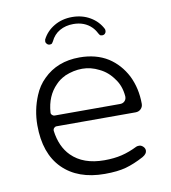

<svg xmlns="http://www.w3.org/2000/svg" viewBox="-77 -746 721 809"><g transform="rotate(-10 283.0 -341.5)"><path d="M448 -309Q448 -311 448 -312Q444 -357 421 -387Q397 -422 361 -439Q326 -457 289 -457Q252 -457 214 -441Q214 -441 213 -440Q191 -430 174 -412Q131 -369 126 -299Q126 -298 126 -295Q126 -292 130.5 -287.5Q135 -283 141 -283H421Q433 -283 440.5 -290.5Q448 -298 448 -309ZM126 -222Q126 -221 126 -220Q135 -151 175 -111Q225 -61 315 -61Q357 -61 390 -69Q423 -77 457 -94Q461 -96 469.5 -96Q478 -96 486 -88.5Q494 -81 494 -71Q494 -57 475 -46Q434 -24 398 -14Q362 -4 307 -4Q192 -4 127 -69Q62 -134 62 -255Q62 -320 87 -380Q103 -419 131 -446Q191 -506 286 -506Q357 -506 408 -474Q456 -443 484 -389Q511 -334 511 -268Q511 -255 502 -246Q493 -237 479 -237H141Q135 -237 130 -232Q126 -228 126 -222ZM156 -597Q156 -602 157 -605Q174 -639 208 -659Q242 -679 285 -679Q328 -679 362 -659Q396 -639 413 -605Q414 -602 414 -596.5Q414 -591 409.5 -586Q405 -581 397 -581Q390 -581 387 -584.5Q384 -588 382 -592Q374 -608 363 -619Q333 -649 285 -649Q252 -649 226.5 -634.5Q201 -620 188 -592Q186 -588 183 -584.5Q180 -581 173 -581Q166 -581 161 -586Q156 -591 156 -597Z"/></g></svg>

Font: Kurewa Gothic CJK TC Regular
Style: Regular
Weight: 400
Designer: Max Yao
Foundry: Max-Everyday
Version: Version 1.071; ttfautohint (v1.8.3)